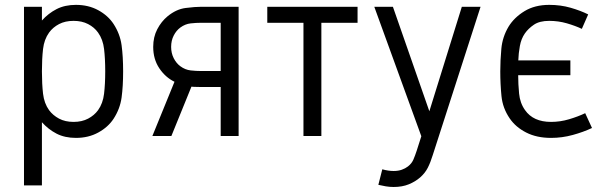

<svg xmlns="http://www.w3.org/2000/svg" viewBox="-20 -556 2480 785"><path d="M290.5 -536.1Q341.8 -536.1 381.8 -514.2Q421.9 -492.2 444.3 -458Q470.7 -417.5 477.1 -371.3Q483.4 -325.2 483.4 -264.2Q483.4 -203.1 477.1 -157Q470.7 -110.8 444.3 -70.3Q421.9 -36.1 381.8 -14.2Q341.8 7.8 290.5 7.8Q245.1 7.8 211.4 -9.5Q177.7 -26.9 151.4 -56.2V202.1H78.1V-528.3H151.4V-472.2Q177.7 -501.5 211.4 -518.8Q245.1 -536.1 290.5 -536.1ZM280.8 -470.7Q246.6 -470.7 221.4 -457.5Q196.3 -444.3 180.7 -422.9Q160.6 -395 156 -355.7Q151.4 -316.4 151.4 -264.2Q151.4 -212.4 156 -172.9Q160.6 -133.3 180.7 -105.5Q196.3 -84.5 221.4 -71Q246.6 -57.6 280.8 -57.6Q314.9 -57.6 340.3 -71Q365.7 -84.5 380.9 -105.5Q400.9 -133.3 405.5 -172.9Q410.2 -212.4 410.2 -264.2Q410.2 -316.4 405.5 -355.7Q400.9 -395 380.9 -422.9Q365.7 -444.3 340.3 -457.5Q314.9 -470.7 280.8 -470.7Z M762.7 -201.7 680.7 0H603L693.4 -221.7Q656.2 -239.7 631.3 -276.9Q606.4 -314 606.4 -364.3Q606.4 -404.8 623 -436.5Q639.6 -468.3 665 -489.3Q700.7 -518.6 739.3 -523.4Q777.8 -528.3 803.7 -528.3H955.6V0H882.3V-200.2H803.7Q783.2 -200.2 772.9 -200.9Q762.7 -201.7 762.7 -201.7ZM679.7 -364.3Q679.7 -338.9 690.2 -318.1Q700.7 -297.4 717.3 -285.2Q737.3 -270.5 759.5 -268.1Q781.7 -265.6 803.7 -265.6H882.3V-462.9H803.7Q781.7 -462.9 759.5 -460.4Q737.3 -458 717.3 -443.4Q700.7 -431.2 690.2 -410.6Q679.7 -390.1 679.7 -364.3Z M1220.7 0V-462.9H1072.8V-528.3H1441.9V-462.9H1293.9V0Z M1526.9 199.7 1543 136.2Q1567.9 143.1 1589.4 143.1Q1608.4 143.1 1622.8 137.9Q1637.2 132.8 1647.9 124.5Q1663.1 112.8 1670.2 96.4Q1677.2 80.1 1683.6 60.5L1702.6 1L1510.3 -528.3H1586.4L1735.4 -101.1L1868.2 -528.3H1944.8L1749.5 77.6Q1740.2 107.9 1729 129.9Q1717.8 151.9 1697.8 169.4Q1678.2 186.5 1651.4 197.5Q1624.5 208.5 1589.4 208.5Q1572.8 208.5 1557.1 205.8Q1541.5 203.1 1526.9 199.7Z M2025.4 -264.2Q2025.4 -309.1 2029.8 -356.9Q2034.2 -404.8 2059.1 -446.8Q2082 -484.4 2124.3 -510.3Q2166.5 -536.1 2225.6 -536.1Q2272 -536.1 2312.7 -524.4Q2353.5 -512.7 2384.8 -497.1L2358.9 -438Q2332 -450.7 2297.4 -460.7Q2262.7 -470.7 2225.6 -470.7Q2186 -470.7 2163.1 -455.1Q2140.1 -439.5 2126 -419.4Q2110.8 -397.5 2105.5 -367.9Q2100.1 -338.4 2099.1 -309.1H2312V-248.5H2098.6Q2098.6 -212.9 2102.3 -173.8Q2106 -134.8 2126.5 -106Q2160.2 -57.6 2232.9 -57.6Q2270.5 -57.6 2306.6 -68.4Q2342.8 -79.1 2372.6 -93.3L2400.4 -32.7Q2365.2 -16.1 2321.8 -4.2Q2278.3 7.8 2232.9 7.8Q2174.3 7.8 2131.3 -14.2Q2088.4 -36.1 2064 -71.8Q2035.2 -113.8 2030.3 -163.1Q2025.4 -212.4 2025.4 -264.2Z"/></svg>

Font: Gidole
Style: Regular
Weight: 400
Version: Version 2.100; ttfautohint (v1.8.4.7-5d5b)